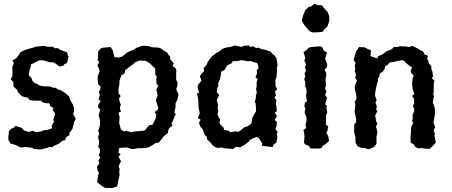

<svg xmlns="http://www.w3.org/2000/svg" viewBox="-20 -742 2287 971"><path d="M80 2 59 -9 33 -16 23 -33 22 -44 25 -79 37 -91 48 -95 58 -105 89 -96 101 -83 110 -79 127 -75 146 -81 162 -73 193 -78 195 -82 218 -85 229 -88 244 -94 241 -106 254 -128 249 -135 259 -167 246 -187 251 -195 234 -206 229 -220H214L191 -226L189 -233H152L130 -236L121 -248L105 -251L89 -256L77 -270L68 -279L69 -286L48 -304V-319L47 -328L34 -341L43 -358V-385L42 -402L50 -423L43 -437L61 -446L73 -462L81 -473L83 -478L97 -485L111 -491L128 -496L143 -500L167 -507H170L203 -510L222 -505L245 -506L261 -497L269 -500L287 -489L320 -477L322 -465L327 -455L319 -423L305 -417L300 -409L280 -406L262 -420L249 -427H230L225 -429L199 -437H179L159 -428L150 -422L137 -417L135 -402L130 -389L125 -362L139 -348L144 -333L159 -319L164 -320L179 -310L202 -305H230L251 -298L259 -299L276 -288L286 -287L301 -277L313 -269L330 -254L334 -239L340 -227L347 -216L354 -197L355 -181L350 -166L363 -140L355 -126L351 -108L347 -92L344 -87L330 -67L332 -59L314 -48L310 -33L297 -31L277 -15L270 -12L258 -7L245 2L230 1L221 5L207 9L184 14L151 11L142 5L129 4L109 1L92 4Z M547 209 523 208H511L497 200L477 184L471 179L476 145L481 133L473 121L471 99L483 84L478 69L487 55L479 43L486 27V13L477 1L480 -14L481 -30L476 -48L482 -67L476 -82L480 -89L486 -111V-128L485 -139L479 -157L480 -164L487 -186L476 -200V-210L489 -231L478 -239L485 -263L480 -275L487 -292L488 -306L477 -315L475 -331L473 -353L484 -381L481 -393L473 -412L482 -427L473 -441L476 -449V-480L487 -495L501 -501L540 -504L546 -494L550 -488L559 -453L581 -451L597 -455L614 -469L621 -475L634 -482L657 -491L670 -500L682 -504L694 -509L709 -511L736 -508L748 -503L773 -502L784 -501L799 -494L807 -487L826 -476L830 -467L841 -455L840 -443L859 -422L853 -407L868 -398L872 -386L871 -371V-355V-338L878 -324L876 -305L871 -292L883 -263L877 -237L868 -221V-202L866 -194L862 -173L869 -165L860 -146L854 -130L847 -117L852 -107L836 -94L830 -81V-71L811 -55L804 -48L797 -38L784 -21L767 -19L756 -11L741 -2L728 4L715 6L704 7H684L650 12H646L624 4H610L583 7L579 30L590 37L580 52L592 73L585 87L580 101L585 112L583 129L585 143L577 177L574 194L570 202ZM645 -73 650 -76 707 -81 715 -85 732 -107 752 -112 767 -142 771 -162 762 -175 779 -188 780 -199 768 -235 777 -258 771 -290 781 -309 772 -317 770 -339 773 -354 765 -365V-395L755 -405L736 -423L718 -434L685 -436L662 -426L653 -417L630 -401L627 -397L613 -388L610 -370L594 -362L586 -339L584 -332V-317L579 -289L580 -270L590 -256L582 -245L585 -228L591 -213L586 -195L592 -177L579 -172L585 -149L584 -138L583 -118L585 -111L591 -88L607 -77L618 -81Z M1157 12 1142 10 1112 8 1105 4 1083 6 1072 4 1054 -8 1045 -21 1027 -37 1026 -50 1015 -60 1010 -75 1006 -87 994 -100 986 -122 995 -136 980 -145 990 -167 989 -177 984 -197V-212L982 -242L976 -268L987 -274L979 -298L981 -312L999 -334L991 -356L997 -367L1012 -382L1010 -398L1020 -409L1027 -418L1030 -428L1045 -449L1055 -460L1067 -467L1070 -473L1088 -481L1105 -495L1121 -501L1151 -506L1166 -512L1201 -505L1217 -511L1239 -512L1245 -504L1260 -508L1276 -499L1287 -501L1304 -493L1315 -492L1349 -481L1356 -471L1367 -463L1378 -447L1384 -413L1380 -398L1381 -387L1379 -356L1373 -337V-323V-307L1382 -291L1371 -281L1376 -258L1368 -250L1378 -234L1375 -215L1378 -203L1380 -180L1369 -171L1381 -156L1369 -135L1380 -127L1379 -104L1373 -90L1384 -75L1380 -63L1383 -49L1377 -20L1364 -12L1358 2L1320 -3L1305 -5L1306 -18L1290 -42L1279 -50L1261 -43L1243 -34L1237 -25L1219 -11L1195 3L1175 0ZM1144 -73 1174 -78 1185 -75 1201 -86 1215 -98 1231 -103 1243 -110 1253 -122 1254 -143 1258 -150 1271 -173 1275 -180 1273 -219 1268 -226 1274 -247V-261L1279 -272L1275 -291L1278 -306V-327L1283 -343L1272 -351L1281 -373L1278 -385L1288 -398L1281 -423L1262 -428L1246 -434L1234 -432L1201 -438L1179 -433H1158L1150 -421L1131 -413L1123 -401L1117 -389L1099 -380L1095 -351L1089 -334L1083 -319L1085 -307L1079 -298L1076 -277L1089 -261L1076 -237L1083 -210L1080 -195L1084 -184L1080 -163L1087 -148L1093 -137L1090 -122L1093 -114L1112 -95V-85L1137 -81Z M1563 9 1549 8 1543 -4 1523 -12 1517 -21 1520 -51 1518 -73 1514 -83 1529 -96 1525 -110 1530 -131V-148L1520 -173L1525 -194L1519 -203L1522 -223L1533 -230L1529 -245L1528 -260L1530 -275V-291L1523 -307L1524 -329L1518 -340L1524 -354L1520 -370L1528 -385L1522 -400L1528 -417L1519 -435L1524 -449L1515 -479L1528 -487L1538 -498L1548 -503L1572 -506L1602 -508L1612 -500L1616 -487L1634 -476L1624 -444L1629 -433L1635 -416L1633 -402L1622 -390L1630 -370V-358L1626 -342L1628 -320V-305L1623 -297L1631 -279L1624 -261L1634 -248L1629 -231L1624 -215L1633 -207L1631 -194L1635 -172L1629 -159V-130L1628 -111L1640 -103L1636 -81L1630 -71L1640 -54L1644 -29L1625 -12L1613 -6L1607 6L1595 9ZM1561 -578 1546 -584 1537 -594 1526 -607 1518 -617 1513 -625 1506 -637 1510 -652 1512 -662 1518 -676 1524 -691 1533 -699 1542 -708H1551L1563 -717L1569 -722L1580 -719L1589 -716H1607L1617 -703L1625 -694L1636 -683L1639 -675L1645 -661V-651L1646 -637L1641 -623L1635 -607L1626 -599L1618 -592L1613 -582L1595 -579H1586L1574 -578Z M1780 -481 1793 -499 1794 -504 1823 -503 1842 -493 1856 -488 1854 -458 1888 -447 1893 -459 1909 -464 1923 -473 1934 -483 1949 -488 1962 -494 1971 -504 1996 -505 2000 -508 2031 -507 2051 -504 2063 -510 2074 -506 2094 -496 2103 -489 2119 -483 2128 -466 2144 -461 2140 -443 2145 -438 2150 -419 2161 -409 2162 -390 2167 -379 2170 -356 2164 -346 2177 -334 2174 -318 2173 -280 2171 -264 2175 -257 2171 -238 2169 -222 2174 -210 2179 -195 2180 -177 2179 -162 2176 -142 2172 -125 2176 -112 2181 -97 2173 -85 2179 -65 2177 -57 2184 -23 2175 -10 2163 1 2155 10 2140 11 2114 7 2094 8 2077 -2 2073 -12 2057 -20 2056 -48 2058 -69 2059 -87 2060 -102 2070 -119 2064 -130 2068 -146 2066 -161 2074 -177 2075 -190 2068 -208 2075 -219 2074 -241 2064 -256 2076 -267 2067 -289 2064 -319 2065 -331 2067 -348 2073 -359 2061 -371 2056 -383 2064 -400 2032 -424 2031 -429 2015 -438 1987 -433 1970 -428 1952 -427 1937 -411 1929 -408 1925 -393 1915 -379 1901 -371 1898 -355 1891 -345 1892 -334 1887 -319 1879 -283 1877 -266V-257L1885 -237L1879 -224L1886 -203L1882 -188L1889 -181L1877 -157L1879 -150L1882 -130L1889 -115L1881 -103L1887 -83L1889 -73L1884 -51V-20V-14L1872 1L1865 4L1845 13L1825 7L1808 6L1788 -2L1787 -6L1778 -20L1777 -51L1773 -64L1771 -78V-99L1772 -114L1781 -123V-141L1779 -152L1773 -175L1774 -184L1776 -203L1777 -215L1774 -226L1783 -243L1781 -265L1778 -277L1774 -294L1775 -309L1780 -320L1785 -335L1776 -351L1781 -362L1774 -382L1777 -391L1774 -410L1779 -424L1768 -438L1773 -455Z"/></svg>

Font: Winky Rough
Style: Regular
Weight: 400
Designer: Simon Atzbach
Foundry: typofactur
Version: Version 1.206